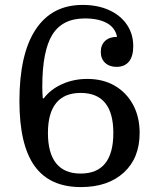

<svg xmlns="http://www.w3.org/2000/svg" viewBox="-20 -751 643 781"><path d="M154 -351H158Q186 -388 233 -409Q280 -430 335 -430Q399 -430 446.5 -402.5Q494 -375 521 -325.5Q548 -276 548 -210Q548 -108 483.5 -49Q419 10 309 10Q182 10 120.5 -76Q59 -162 59 -340Q59 -531 125 -631Q191 -731 316 -731Q377 -731 423.5 -710Q470 -689 496 -651Q522 -613 522 -563Q522 -522 504.5 -500.5Q487 -479 454 -479Q425 -479 407.5 -495.5Q390 -512 390 -540Q390 -568 407.5 -584.5Q425 -601 456 -601Q449 -638 415 -657Q381 -676 325 -676Q234 -676 193 -610Q152 -544 152 -398Q152 -384 152.5 -374Q153 -364 154 -351ZM441 -210Q441 -373 308 -373Q242 -373 208.5 -332Q175 -291 175 -210Q175 -128 208.5 -86.5Q242 -45 308 -45Q441 -45 441 -210Z"/></svg>

Font: Domine
Style: Regular
Weight: 400
Designer: Pablo Impallari, Rodrigo Fuenzalida, Brenda Gallo
Foundry: Pablo Impallari, Rodrigo Fuenzalida, Brenda Gallo
Version: Version 2.000